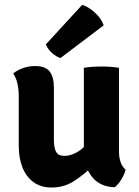

<svg xmlns="http://www.w3.org/2000/svg" viewBox="-20 -786 588 814"><path d="M484.5 -142Q484.5 -117.5 492 -97.2Q499.5 -77 512.5 -67Q508 -47 494.2 -25Q480.5 -3 466 8Q402 5.5 368.8 -37.8Q335.5 -81 335.5 -141.5V-498.5Q367.5 -504 410 -504Q450.5 -504 484.5 -498.5ZM59.5 -376Q59.5 -405 54.2 -430.2Q49 -455.5 36 -474.5Q52 -488 76.5 -497Q101 -506 129 -506Q173.5 -506 191 -482.2Q208.5 -458.5 208.5 -414V-195Q208.5 -159 218 -142Q227.5 -125 254 -125Q271 -125 292.5 -133.8Q314 -142.5 335.2 -162Q356.5 -181.5 371.5 -212.5V-81Q336.5 -46 294.2 -18.5Q252 9 198.5 9Q153 9 122 -13.8Q91 -36.5 75.2 -76.2Q59.5 -116 59.5 -167ZM328.5 -765.5Q355.5 -757 383 -732Q410.5 -707 419.5 -678.5L236.5 -540Q218 -545.5 200.2 -561.5Q182.5 -577.5 174.5 -598Z"/></svg>

Font: Signika Negative Light
Style: Bold
Weight: 700
Version: Version 2.001